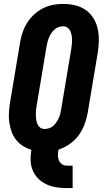

<svg xmlns="http://www.w3.org/2000/svg" viewBox="-20 -763 540 978"><path d="M321 195Q293 195 267 191Q241 187 217 176Q193 165 175 147Q157 129 147 105.5Q137 82 136 54.5Q135 27 140 0Q116 -7 96 -20Q76 -33 61.5 -51.5Q47 -70 39 -92.5Q31 -115 27.5 -139.5Q24 -164 25.5 -189Q27 -214 31 -240L82 -545Q86 -570 94.5 -596Q103 -622 117.5 -645.5Q132 -669 153 -688.5Q174 -708 198.5 -720.5Q223 -733 249.5 -738Q276 -743 302 -743Q333 -743 362.5 -736Q392 -729 416 -712.5Q440 -696 455.5 -671Q471 -646 477.5 -617.5Q484 -589 483.5 -558Q483 -527 478 -495L427 -190Q422 -160 411 -130.5Q400 -101 381.5 -75Q363 -49 335 -29.5Q307 -10 278 -1V0Q275 14 275 28Q275 42 280 54Q285 66 296 73.5Q307 81 321 81H350V195ZM207 -106Q219 -106 231 -110Q243 -114 252 -122.5Q261 -131 268 -141.5Q275 -152 280 -163Q285 -174 287.5 -186Q290 -198 292 -209L343 -514Q345 -526 346 -538Q347 -550 347 -561.5Q347 -573 344.5 -584.5Q342 -596 337.5 -606Q333 -616 323.5 -622.5Q314 -629 302 -629Q290 -629 278.5 -625Q267 -621 257.5 -612.5Q248 -604 241 -593.5Q234 -583 229.5 -572Q225 -561 222 -549Q219 -537 217 -526L166 -221Q164 -209 163 -197Q162 -185 162.5 -173.5Q163 -162 165 -150.5Q167 -139 171.5 -129Q176 -119 185.5 -112.5Q195 -106 207 -106Z"/></svg>

Font: Iosevka Term Curly Heavy
Style: Italic
Weight: 900
Italic angle: -9°
Designer: Belleve Invis
Foundry: Belleve Invis
Version: Version 32.3.0